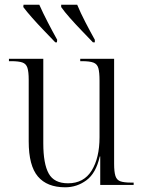

<svg xmlns="http://www.w3.org/2000/svg" viewBox="-20 -786 610 816"><path d="M257 10Q180 10 141 -36Q102 -82 102 -185V-447Q102 -481 96.5 -498Q91 -515 75 -520.5Q59 -526 27 -526H18V-536H164V-177Q164 -90 187 -48.5Q210 -7 269 -7Q336 -7 369.5 -61Q403 -115 403 -203V-443Q403 -479 398 -496.5Q393 -514 377 -520Q361 -526 329 -526H321V-536H465V-90Q465 -56 470.5 -38.5Q476 -21 491.5 -15.5Q507 -10 537 -10H548V0H406V-121H404Q388 -50 347.5 -20Q307 10 257 10ZM215 -606Q192 -630 166 -657Q140 -684 117 -710Q94 -736 79 -756L80 -766H147Q162 -732 183 -691.5Q204 -651 223 -617L222 -606ZM375 -606Q352 -630 326 -657Q300 -684 277 -710Q254 -736 240 -756V-766H308Q322 -732 343 -691.5Q364 -651 383 -617V-606Z"/></svg>

Font: Noto Serif Display SemiCondensed Light
Style: Regular
Weight: 300
Width: 4
Designer: Monotype Design Team
Foundry: Monotype Imaging Inc.
Version: Version 2.009